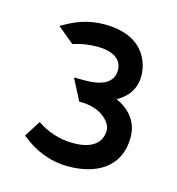

<svg xmlns="http://www.w3.org/2000/svg" viewBox="-71 -907 484 525"><g transform="rotate(15 171.5 -644.5)"><path d="M119.5 -683 150.5 -623H153.5C216.5 -623 243.5 -586 243.5 -567C243.5 -529 214.5 -509 163.5 -509C123.5 -509 89.5 -522 65.5 -538L60.5 -541L31.5 -495L35.5 -492C67.5 -466 111.5 -444 166.5 -444C242.5 -444 311.5 -477 311.5 -565C311.5 -610 284.5 -639 247.5 -656C275.5 -671 296.5 -696 296.5 -735C296.5 -752 290.5 -845 162.5 -845C116.5 -845 80.5 -830 50.5 -812L44.5 -809L91.5 -770L94.5 -771C113.5 -777 134.5 -781 159.5 -781C202.5 -781 230.5 -765 230.5 -733C230.5 -696 195.5 -683 153.5 -683Z"/></g></svg>

Font: Charger
Style: Bd
Weight: 400
Designer: Jasper
Foundry: Cannot Into Space Fonts
Version: Version 0.98